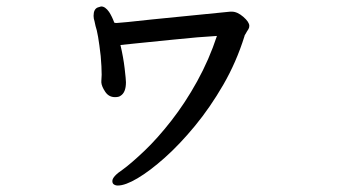

<svg xmlns="http://www.w3.org/2000/svg" viewBox="-20 -516 1040 593"><path d="M293 -266 294 -285Q294 -309 291 -343Q283 -414 275 -436L272 -450Q269 -459 269 -467Q269 -488 282 -493L292 -496H293Q305 -496 317 -479Q326 -465 333 -446Q336 -445 340.5 -445Q345 -445 375 -448Q405 -451 450 -456Q461 -457 691 -480H696Q713 -480 731.5 -464Q750 -448 750 -436Q750 -430 747 -425.5Q744 -421 742.5 -418.5Q741 -416 740 -414Q739 -412 737 -409Q735 -406 735 -404Q710 -324 669.5 -254Q629 -184 582 -127Q535 -70 489 -29Q443 12 405 34.5Q367 57 344 57Q336 57 331 53Q327 50 327 43Q327 29 360 7Q386 -12 426 -50Q466 -88 509 -143Q552 -198 589 -265Q626 -332 650 -405Q595 -402 514 -393.5Q433 -385 400 -382Q367 -379 352 -377Q361 -339 365 -304.5Q369 -270 369 -262Q369 -230 352 -220Q347 -216 335 -216Q316 -216 305 -232.5Q294 -249 293 -261Z"/></svg>

Font: Moon Stars Kai HW
Style: Bold
Weight: 700
Designer: GuiWonder
Version: Version 1.101